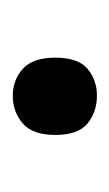

<svg xmlns="http://www.w3.org/2000/svg" viewBox="46 -208 175 308"><g transform="rotate(90 134.0 -53.5)"><path d="M72 -54Q72 -91 90 -106Q108 -121 133 -121Q159 -121 177.5 -106Q196 -91 196 -54Q196 -18 177.5 -2Q159 14 133 14Q108 14 90 -2Q72 -18 72 -54Z"/></g></svg>

Font: hexubangla05
Style: Book
Weight: 400
Designer: Jelle Bosma - Monotype Design Team
Foundry: Monotype Imaging Inc.
Version: Version 2.003